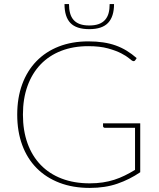

<svg xmlns="http://www.w3.org/2000/svg" viewBox="-20 -914 778 942"><path d="M668 -309V-69Q616 -33.5 556 -12.8Q496 8 420.5 8Q338 8 272 -17.2Q206 -42.5 159.8 -89.2Q113.5 -136 89 -202.5Q64.5 -269 64.5 -351.5Q64.5 -434 88.8 -500.2Q113 -566.5 158.5 -613.5Q204 -660.5 268.5 -685.8Q333 -711 413.5 -711Q453 -711 486.2 -706Q519.5 -701 548 -690.8Q576.5 -680.5 601.8 -665Q627 -649.5 650.5 -629L643.5 -618.5Q639.5 -612.5 632 -614.5Q627 -616 613.8 -627.5Q600.5 -639 575 -652.2Q549.5 -665.5 509.8 -676.5Q470 -687.5 413 -687.5Q339.5 -687.5 280.2 -664.5Q221 -641.5 179.2 -598Q137.5 -554.5 115 -492.2Q92.5 -430 92.5 -351.5Q92.5 -273.5 115 -211Q137.5 -148.5 179.8 -104.8Q222 -61 282.8 -37.8Q343.5 -14.5 420 -14.5Q454.5 -14.5 484.2 -19Q514 -23.5 540.5 -32Q567 -40.5 592 -52.8Q617 -65 642.5 -80.5V-287H494Q490.5 -287 488 -289.5Q485.5 -292 485.5 -295V-309ZM418 -771Q354.5 -771 325.5 -801.2Q296.5 -831.5 296.5 -894H318.5Q318.5 -869 323.8 -849.5Q329 -830 340.8 -816.5Q352.5 -803 371.5 -796Q390.5 -789 418 -789Q445.5 -789 464.5 -796Q483.5 -803 495.5 -816.5Q507.5 -830 512.8 -849.5Q518 -869 518 -894H539.5Q539.5 -833 510.5 -802Q481.5 -771 418 -771Z"/></svg>

Font: Lato 2
Style: Regular
Weight: 200
Designer: Lukasz Dziedzic with Adam Twardoch and Botio Nikoltchev
Foundry: tyPoland Lukasz Dziedzic
Version: Version 2.015; 2015-08-06; http://www.latofonts.com/